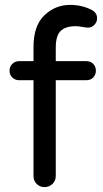

<svg xmlns="http://www.w3.org/2000/svg" viewBox="-20 -760 420 785"><path d="M290 -653Q249 -653 228.5 -634Q208 -615 208 -565V-510H333Q350 -510 361 -499Q372 -488 372 -471Q372 -454 361 -443Q350 -432 333 -432H208V-40Q208 -21 194.5 -8Q181 5 162 5Q143 5 130 -8Q117 -21 117 -40V-432H58Q42 -432 30.5 -443Q19 -454 19 -471Q19 -488 30.5 -499Q42 -510 58 -510H117V-568Q117 -655 161.5 -697.5Q206 -740 267 -740Q314 -740 354 -720Q377 -708 377 -685Q377 -670 366 -658.5Q355 -647 340 -647Q332 -647 316 -650Q300 -653 290 -653Z"/></svg>

Font: Varela Round
Style: Regular
Weight: 400
Designer: Joe Prince
Foundry: Joe Prince
Version: Version 1.000